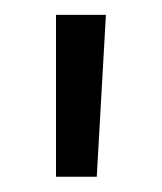

<svg xmlns="http://www.w3.org/2000/svg" viewBox="-20 -676 212 252"><path d="M53.5 -656.5H119L107 -444H53.5Z"/></svg>

Font: Overused Grotesk Book
Style: Regular
Weight: 375
Version: Version 0.004